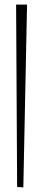

<svg xmlns="http://www.w3.org/2000/svg" viewBox="-20 -772 181 832"><path d="M97.2 -752 81.1 40 54.2 38.1 49.8 -752Z"/></svg>

Font: Bigelow Rules
Style: Regular
Weight: 400
Designer: Astigmatic (AOETI)
Foundry: Astigmatic (AOETI)
Version: Version 1.001